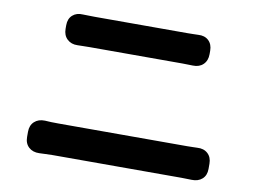

<svg xmlns="http://www.w3.org/2000/svg" viewBox="-71 -779 1141 843"><g transform="rotate(10 500.0 -357.5)"><path d="M170 -615Q170 -644 188 -660Q206 -676 234 -674Q242 -674 259 -673.5Q276 -673 287 -673Q313 -673 357 -673Q401 -673 453.5 -673Q506 -673 556.5 -673Q607 -673 646 -673Q685 -673 701 -673Q717 -673 730 -673.5Q743 -674 748 -674Q777 -676 794.5 -659.5Q812 -643 812 -614V-599Q812 -570 794.5 -553Q777 -536 748 -537Q741 -537 727 -537.5Q713 -538 701 -538Q685 -538 643.5 -538Q602 -538 548.5 -538Q495 -538 441.5 -538Q388 -538 346.5 -538Q305 -538 288 -538Q274 -538 257.5 -537.5Q241 -537 234 -537Q206 -536 188 -553Q170 -570 170 -599ZM86 -125Q86 -154 104 -170.5Q122 -187 151 -186Q159 -185 178.5 -184.5Q198 -184 211 -184Q227 -184 270.5 -184Q314 -184 374 -184Q434 -184 499 -184Q564 -184 623.5 -184Q683 -184 726.5 -184Q770 -184 785 -184Q798 -184 811.5 -184.5Q825 -185 830 -185Q859 -187 877 -170.5Q895 -154 895 -125V-102Q895 -73 877 -57Q859 -41 830 -42Q823 -42 808.5 -42.5Q794 -43 785 -43Q770 -43 726.5 -43Q683 -43 623.5 -43Q564 -43 499 -43Q434 -43 374 -43Q314 -43 270.5 -43Q227 -43 211 -43Q196 -43 177 -42Q158 -41 151 -41Q122 -40 104 -56.5Q86 -73 86 -102Z"/></g></svg>

Font: Chiron GoRound TC
Style: Bold
Weight: 700
Designer: Ryoko NISHIZUKA 西塚涼子 (kana, bopomofo & ideographs); Paul D. Hunt (Latin, Greek & Cyrillic); Sandoll Communications 산돌커뮤니
Foundry: Adobe
Version: Version 1.000;hotconv 1.1.1;makeotfexe 2.6.0